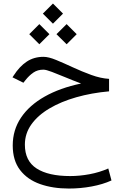

<svg xmlns="http://www.w3.org/2000/svg" viewBox="-20 -732 702 1089"><path d="M280.3 -711.9 337.4 -654.8 280.3 -597.7 223.1 -654.8ZM357.9 -595.2 415 -538.1 357.9 -481 300.3 -538.1ZM203.1 -595.2 260.3 -538.1 203.1 -481 146 -538.1ZM598.6 -284.7V-213.9Q499.5 -205.1 412.8 -180.4Q326.2 -155.8 260.5 -116.9Q194.8 -78.1 158 -26.4Q121.1 25.4 121.1 88.4Q121.1 180.7 187.7 223.6Q254.4 266.6 377.9 266.6Q431.6 266.6 488 256.1Q544.4 245.6 594.2 223.6L612.3 291.5Q563 314 499.5 325.7Q436 337.4 370.6 337.4Q279.3 337.4 207.3 312Q135.3 286.6 93.8 232.4Q52.2 178.2 52.2 92.8Q52.2 5.4 99.1 -64.7Q146 -134.8 233.2 -184.1Q320.3 -233.4 439.9 -258.3Q394.5 -275.4 351.1 -293.5Q307.6 -311.5 274.4 -324.2Q241.2 -336.9 226.1 -336.9Q193.8 -336.9 169.7 -320.6Q145.5 -304.2 124 -276.9L112.8 -262.7L50.8 -293.5L57.6 -303.7Q90.8 -355.5 131.8 -382.6Q172.9 -409.7 226.6 -409.7Q255.4 -409.7 298.6 -391.8Q341.8 -374 393.3 -350.1Q444.8 -326.2 497.8 -306.9Q550.8 -287.6 598.6 -284.7Z"/></svg>

Font: Vazirmatn FD Light
Style: Regular
Weight: 300
Designer: Saber Rastikerdar
Foundry: Saber Rastikerdar
Version: Version 33.003